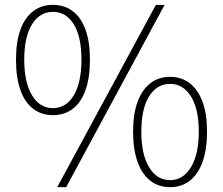

<svg xmlns="http://www.w3.org/2000/svg" viewBox="-20 -759 920 792"><path d="M198 -284Q151 -284 116.5 -310.5Q82 -337 64 -388Q46 -439 46 -513Q46 -586 64 -636Q82 -686 116.5 -712.5Q151 -739 198 -739Q246 -739 280.5 -712.5Q315 -686 333 -636Q351 -586 351 -513Q351 -439 333 -388Q315 -337 280.5 -310.5Q246 -284 198 -284ZM198 -313Q253 -313 284.5 -366Q316 -419 316 -513Q316 -607 284.5 -658.5Q253 -710 198 -710Q144 -710 112 -658.5Q80 -607 80 -513Q80 -419 112 -366Q144 -313 198 -313ZM216 13 623 -739H659L253 13ZM682 13Q634 13 600 -13.5Q566 -40 547.5 -91Q529 -142 529 -216Q529 -289 547.5 -339Q566 -389 600 -415.5Q634 -442 682 -442Q729 -442 763 -415.5Q797 -389 815.5 -339Q834 -289 834 -216Q834 -142 815.5 -91Q797 -40 763 -13.5Q729 13 682 13ZM682 -16Q735 -16 767.5 -69Q800 -122 800 -216Q800 -310 767.5 -361.5Q735 -413 682 -413Q627 -413 595 -361.5Q563 -310 563 -216Q563 -122 595 -69Q627 -16 682 -16Z"/></svg>

Font: Noto Sans TC
Style: Regular
Weight: 100
Designer: Ryoko NISHIZUKA 西塚涼子 (kana, bopomofo & ideographs); Paul D. Hunt (Latin, Greek & Cyrillic); Sandoll Communications 산돌커뮤니
Foundry: Adobe
Version: Version 2.004;hotconv 1.0.118;makeotfexe 2.5.65603